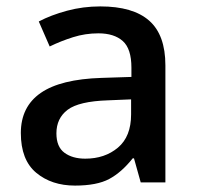

<svg xmlns="http://www.w3.org/2000/svg" viewBox="-20 -569 615 599"><path d="M293 -549Q395 -549 445.5 -504.5Q496 -460 496 -365V0H419L398 -75H394Q359 -31 320.5 -10.5Q282 10 214 10Q141 10 93 -30Q45 -70 45 -154Q45 -236 107 -279Q169 -322 297 -326L390 -329V-358Q390 -417 363 -441Q336 -465 287 -465Q246 -465 208 -453Q170 -441 135 -424L101 -502Q139 -522 189 -535.5Q239 -549 293 -549ZM317 -256Q226 -253 191 -226.5Q156 -200 156 -153Q156 -111 181 -92.5Q206 -74 246 -74Q307 -74 348 -108.5Q389 -143 389 -212V-259Z"/></svg>

Font: Noto Sans NKo Unjoined Medium
Style: Regular
Weight: 500
Designer: Monotype Design Team
Foundry: Monotype Imaging Inc.
Version: Version 2.004